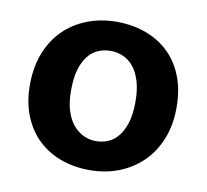

<svg xmlns="http://www.w3.org/2000/svg" viewBox="-62 -555 683 634"><g transform="rotate(10 279.5 -238.0)"><path d="M524 -242Q524 -183 505 -136Q486 -89 452.5 -56.5Q419 -24 374 -6.5Q329 11 277 11Q225 11 180.5 -5Q136 -21 103.5 -52Q71 -83 52.5 -128.5Q34 -174 34 -232Q34 -293 53 -340.5Q72 -388 105.5 -420.5Q139 -453 184 -470Q229 -487 281 -487Q333 -487 377.5 -471Q422 -455 454.5 -424.5Q487 -394 505.5 -348Q524 -302 524 -242ZM387 -237Q387 -278 378 -307Q369 -336 354 -354Q339 -372 319 -380.5Q299 -389 278 -389Q257 -389 238 -381.5Q219 -374 204 -356.5Q189 -339 180 -310Q171 -281 171 -237Q171 -198 180 -169.5Q189 -141 204.5 -123Q220 -105 239.5 -96Q259 -87 280 -87Q301 -87 320 -94.5Q339 -102 354 -120Q369 -138 378 -166.5Q387 -195 387 -237Z"/></g></svg>

Font: Mukta Vaani
Style: Bold
Weight: 700
Designer: Noopur Datye, Girish Dalvi, Yashodeep Gholap, Pallavi Karambelkar
Foundry: Ek Type
Version: Version 2.538;PS 1.000;hotconv 16.6.51;makeotf.lib2.5.65220;